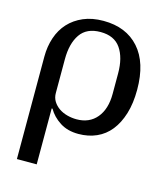

<svg xmlns="http://www.w3.org/2000/svg" viewBox="-109 -615 780 899"><g transform="rotate(15 280.5 -165.0)"><path d="M57 -297Q57 -346 71.5 -389Q86 -432 114.5 -463Q143 -494 185 -512Q227 -530 282 -530Q392 -530 454.5 -460Q517 -390 517 -259Q517 -193 501.5 -142.5Q486 -92 458.5 -57.5Q431 -23 391.5 -5.5Q352 12 304 12Q251 12 214 -12Q177 -36 157 -71H153V200H57ZM278 -52Q340 -52 375.5 -94.5Q411 -137 411 -211V-310Q411 -386 380 -431Q349 -476 282 -476Q215 -476 184 -431Q153 -386 153 -310V-146Q153 -123 164 -105.5Q175 -88 192.5 -76Q210 -64 232.5 -58Q255 -52 278 -52Z"/></g></svg>

Font: IBM Plex Serif Text
Style: Regular
Weight: 450
Designer: Mike Abbink, Paul van der Laan, Pieter van Rosmalen
Foundry: Bold Monday
Version: Version 3.001